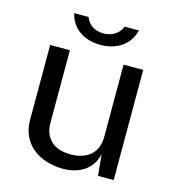

<svg xmlns="http://www.w3.org/2000/svg" viewBox="-105 -772 789 870"><g transform="rotate(15 290.0 -336.5)"><path d="M266.5 10Q226 9.5 190.2 -1.8Q154.5 -13 127 -35Q99.5 -57 83.8 -89.8Q68 -122.5 68 -166V-517H160.5V-175.5Q160.5 -125 191.8 -93.5Q223 -62 286 -62Q343 -62 377.8 -91.8Q412.5 -121.5 412.5 -180.5V-517H504.5V0H431L421.5 -99Q412 -60 389.2 -36Q366.5 -12 334.8 -0.8Q303 10.5 266.5 10ZM287 -576Q250 -576 218.5 -588.5Q187 -601 165.5 -625.2Q144 -649.5 136 -684.5H203.5Q211.5 -660.5 233.2 -645.2Q255 -630 287 -630Q318.5 -630 341.2 -645.2Q364 -660.5 372.5 -684.5H439.5Q431.5 -650.5 410.2 -626.2Q389 -602 357.2 -589Q325.5 -576 287 -576Z"/></g></svg>

Font: Public Sans Thin
Style: Regular
Weight: 400
Version: Version 2.001